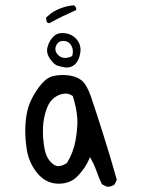

<svg xmlns="http://www.w3.org/2000/svg" viewBox="-20 -701 540 723"><path d="M385.7 2Q401.4 2 411.6 -6.8L419.9 -23.9Q395 -112.8 366.7 -201.7Q338.4 -290.5 322.3 -337.9Q305.7 -384.3 287.1 -398.4Q261.7 -418.5 214.8 -418.5Q199.2 -418.5 184.6 -415.5Q158.7 -411.1 136 -384.5Q113.3 -357.9 96.7 -323.2Q75.2 -277.8 75.2 -208Q75.2 -174.8 80.6 -139.6Q88.4 -87.9 120.6 -48.8Q153.3 -9.3 201.2 -9.3Q245.1 -9.3 272.5 -38.1Q301.8 -68.8 315.4 -101.1L318.8 -109.9Q332.5 -84.5 337.4 -72.3Q342.3 -60.1 345.2 -52.2Q352.5 -29.8 363.8 -7.3L380.9 1.5Q383.3 2 385.7 2ZM231.9 -86.9Q219.7 -79.1 207.5 -76.2Q202.6 -75.2 198.7 -75.2Q194.8 -75.2 188 -78.1Q180.7 -81.1 171.9 -89.8Q156.2 -106 149.9 -131.3Q144 -156.7 142.1 -186Q141.6 -196.3 141.6 -206.1Q141.6 -242.7 149.9 -273.4Q157.7 -300.8 167.5 -314.9Q179.7 -333.5 201.2 -342.8Q214.8 -348.6 227.8 -348.6Q240.7 -348.6 252.4 -340.3L253.9 -339.8Q269 -292 271 -255.4Q271.5 -248.5 271.5 -242.2Q271.5 -235.8 271 -226.6Q270 -204.1 264.6 -172.9Q256.3 -126.5 231.9 -86.9ZM231.9 -446.8Q250.5 -446.8 263.7 -460Q276.9 -472.7 281.7 -499Q283.2 -506.3 283.2 -513.2Q283.2 -538.6 264.6 -557.1Q249.5 -572.3 227.1 -575.7Q220.7 -576.7 214.8 -576.7Q194.8 -576.7 181.2 -563.5Q165 -546.9 159.2 -524.4Q157.2 -518.1 157.2 -511.7Q157.2 -495.6 168 -480Q183.6 -458 195.8 -454.1Q209 -449.7 227.1 -446.8Q229.5 -446.8 231.9 -446.8ZM224.1 -482.9Q209 -482.9 197.3 -495.6Q188.5 -505.4 188.5 -516.6Q188.5 -521.5 190.7 -527.8Q192.9 -534.2 198.2 -539.6Q205.1 -546.9 219.2 -546.9Q232.9 -546.9 242.2 -537.6Q249 -530.8 252.4 -520.5Q254.4 -513.7 254.4 -506.6Q254.4 -499.5 252 -490.2Q241.7 -483.9 226.6 -482.9Q225.1 -482.9 224.1 -482.9ZM267.1 -666.5Q267.1 -674.8 258.8 -681.2Q210 -676.8 172.4 -650.9L153.3 -634.8L156.2 -617.2L165.5 -613.3Q190.4 -627.4 215.8 -639.6Q241.2 -651.9 266.6 -663.1Q267.1 -665 267.1 -666.5Z"/></svg>

Font: Bakudai
Style: Light
Weight: 300
Version: Version 1.48